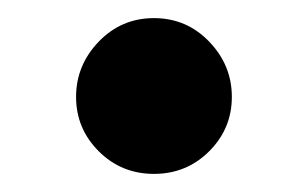

<svg xmlns="http://www.w3.org/2000/svg" viewBox="-20 -177 340 212"><path d="M150 15Q114 15 89 -10Q64 -35 64 -70Q64 -105 89 -131Q114 -157 150 -157Q186 -157 211 -131Q236 -105 236 -70Q236 -35 211 -10Q186 15 150 15Z"/></svg>

Font: DeepMind Serif Display
Style: Regular
Weight: 400
Designer: Frank Grießhammer / Modifications: Colophon Foundry
Foundry: Colophon Foundry
Version: Version 5.003; ttfautohint (v1.8.2)